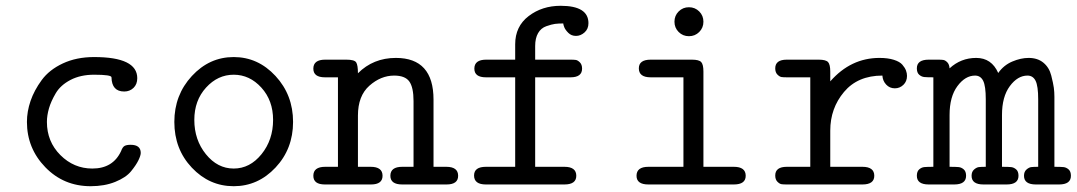

<svg xmlns="http://www.w3.org/2000/svg" viewBox="-20 -637 3718 663"><path d="M73 -216Q73 -252 85.5 -288.5Q98 -325 124 -360.5Q150 -396 197 -418Q244 -440 305 -440Q454 -440 454 -367Q454 -346 441 -333.5Q428 -321 409 -321Q366 -321 365 -370Q365 -379 305 -379Q258 -379 223.5 -361Q189 -343 172.5 -315Q156 -287 149 -262.5Q142 -238 142 -216Q142 -148 188.5 -101.5Q235 -55 299 -55Q370 -55 398 -115Q403 -129 410 -133Q417 -137 431 -137Q466 -137 466 -109Q466 -100 458 -83.5Q450 -67 432.5 -45.5Q415 -24 378 -9Q341 6 293 6Q200 6 136.5 -59.5Q73 -125 73 -216Z M582 -216Q582 -309 642.5 -374.5Q703 -440 787 -440Q871 -440 931.5 -374.5Q992 -309 992 -216Q992 -123 931.5 -58.5Q871 6 787 6Q703 6 642.5 -58Q582 -122 582 -216ZM651 -223Q651 -154 691 -104.5Q731 -55 787 -55Q843 -55 883 -104.5Q923 -154 923 -223Q923 -290 882.5 -334.5Q842 -379 787 -379Q732 -379 691.5 -334.5Q651 -290 651 -223Z M1062 -30Q1062 -61 1103 -61H1147V-370H1102Q1062 -370 1062 -400Q1062 -431 1103 -431H1176Q1204 -431 1210 -421.5Q1216 -412 1216 -384Q1269 -437 1347 -437Q1477 -437 1477 -293V-61H1521Q1562 -61 1562 -30Q1562 0 1522 0H1369Q1328 0 1328 -30Q1328 -61 1369 -61H1408V-288Q1408 -335 1393.5 -355.5Q1379 -376 1341 -376Q1295 -376 1255.5 -341Q1216 -306 1216 -238V-61H1260Q1301 -61 1301 -30Q1301 0 1261 0H1102Q1062 0 1062 -30Z M1617 -31Q1617 -61 1658 -61H1759V-370H1658Q1618 -370 1618 -400Q1618 -431 1659 -431H1759V-484Q1759 -546 1805.5 -581.5Q1852 -617 1916 -617Q2012 -617 2012 -557Q2012 -537 1998.5 -525Q1985 -513 1969 -513Q1953 -513 1942.5 -523.5Q1932 -534 1928.5 -543Q1925 -552 1925 -556Q1908 -556 1896.5 -554.5Q1885 -553 1866.5 -546.5Q1848 -540 1838 -522.5Q1828 -505 1828 -478V-431H1950Q1962 -431 1968.5 -430Q1975 -429 1982.5 -421.5Q1990 -414 1990 -400Q1990 -370 1950 -370H1828V-61H1929Q1970 -61 1970 -30Q1970 0 1929 0H1658Q1617 0 1617 -31Z M2178 -30Q2178 -61 2219 -61H2340V-370H2227Q2186 -370 2186 -401Q2186 -431 2227 -431H2369Q2394 -431 2401.5 -422.5Q2409 -414 2409 -390V-61H2514Q2555 -61 2555 -30Q2555 0 2514 0H2219Q2178 0 2178 -30ZM2323.5 -526.5Q2309 -541 2309 -562Q2309 -583 2323.5 -597.5Q2338 -612 2359 -612Q2380 -612 2394.5 -597.5Q2409 -583 2409 -562Q2409 -541 2394.5 -526.5Q2380 -512 2359 -512Q2338 -512 2323.5 -526.5Z M2657 -31Q2657 -61 2697 -61H2778V-370H2697Q2685 -370 2678.5 -371Q2672 -372 2664.5 -379.5Q2657 -387 2657 -401Q2657 -431 2697 -431H2807Q2832 -431 2839.5 -422.5Q2847 -414 2847 -390V-356Q2918 -437 3017 -437Q3046 -437 3066.5 -430.5Q3087 -424 3096 -413.5Q3105 -403 3108.5 -393.5Q3112 -384 3112 -375Q3112 -356 3099.5 -344Q3087 -332 3070 -332Q3052 -332 3040 -345Q3028 -358 3027 -376Q2942 -376 2894.5 -319.5Q2847 -263 2847 -186V-61H2958Q2999 -61 2999 -30Q2999 0 2958 0H2697Q2685 0 2678.5 -1Q2672 -2 2664.5 -9.5Q2657 -17 2657 -31Z M3146 -30Q3146 -45 3154 -52Q3162 -59 3171.5 -60Q3181 -61 3203 -61V-370Q3181 -370 3171.5 -371Q3162 -372 3154 -379Q3146 -386 3146 -401Q3146 -431 3187 -431H3219Q3231 -431 3237.5 -430Q3244 -429 3251 -422Q3258 -415 3259 -401Q3298 -437 3351 -437Q3404 -437 3427 -385Q3446 -412 3475.5 -424.5Q3505 -437 3532 -437Q3563 -437 3583 -420.5Q3603 -404 3610 -376.5Q3617 -349 3619 -334Q3621 -319 3621 -303V-61Q3643 -61 3652.5 -60Q3662 -59 3670 -52Q3678 -45 3678 -30Q3678 0 3637 0H3557Q3516 0 3516 -30Q3516 -44 3524.5 -51.5Q3533 -59 3541 -60Q3549 -61 3565 -61V-294Q3565 -340 3556 -358Q3547 -376 3528 -376Q3494 -376 3467 -339.5Q3440 -303 3440 -240V-61Q3462 -61 3471.5 -60Q3481 -59 3489 -52Q3497 -45 3497 -30Q3497 0 3456 0H3376Q3335 0 3335 -30Q3335 -44 3343.5 -51.5Q3352 -59 3360 -60Q3368 -61 3384 -61V-294Q3384 -340 3375 -358Q3366 -376 3347 -376Q3313 -376 3286 -339.5Q3259 -303 3259 -240V-61Q3281 -61 3290.5 -60Q3300 -59 3308 -52Q3316 -45 3316 -30Q3316 0 3275 0H3187Q3146 0 3146 -30Z"/></svg>

Font: CMU Typewriter Text
Style: Regular
Weight: 500
Monospace: yes
Version: Version 0.7.0